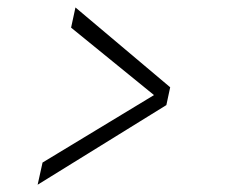

<svg xmlns="http://www.w3.org/2000/svg" viewBox="-20 -530 622 528"><path d="M187.5 -509.5 448 -290 437.5 -241 83.5 -22 97 -83 403.5 -268.5 175.5 -454Z"/></svg>

Font: Epilogue Light
Style: Italic
Weight: 300
Italic angle: -12°
Designer: Tyler Finck
Foundry: Etcetera Type Co
Version: Version 2.111; ttfautohint (v1.8.3)